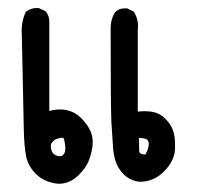

<svg xmlns="http://www.w3.org/2000/svg" viewBox="-20 -268 540 477"><path d="M125.5 188.5Q93.8 186 72.3 167Q50.8 147.5 44.9 120.6Q40 95.7 39.1 52.7Q38.1 11.2 34.2 -182.1Q32.2 -211.9 43 -236.3L43.9 -238.8L46.4 -240.2Q58.6 -249 75.2 -248H76.7L78.1 -247.1L90.8 -241.2L93.3 -240.2L94.7 -238.3Q103.5 -227.1 102.5 -210.4V7.8Q120.6 2.4 138.2 4.4Q163.6 7.3 181.6 25.4Q198.7 42.5 205.6 59.6Q212.4 77.1 209.5 97.7Q206.5 116.7 199.7 133.3Q192.9 149.9 173.8 168.5Q163.6 178.2 151.6 183.3Q139.6 188.5 126 188.5ZM326.2 183.6Q317.4 182.6 309.3 179.4Q301.3 176.3 294.2 171.1Q287.1 166 281.2 158.2Q272.5 147.5 267.6 133.5Q262.7 119.6 261.2 103Q258.8 71.8 256.8 36.6Q254.9 1.5 254.9 -192.4Q254.4 -205.1 256.8 -215.8Q259.3 -226.6 265.1 -236.3L265.6 -237.8L267.1 -238.8Q277.8 -248.5 294.9 -247.1H296.4L298.3 -246.1L310.1 -240.2L312.5 -238.8L314 -236.3Q325.2 -217.3 322.3 -192.9V9.3Q331.1 8.3 339.1 8.3Q347.2 8.3 355 9.3Q377 12.2 392.1 28.3Q407.2 43.9 411.6 62Q416 79.1 414.6 104.5Q414.1 111.8 412.1 118.7Q410.2 125.5 406.7 132.1Q403.3 138.7 398.7 145Q394 151.4 387.7 157.7Q375.5 170.4 360.1 177Q344.7 183.6 327.1 183.6H326.7ZM133.8 119.6Q138.2 116.2 141.1 110.4Q142.1 107.9 142.3 102.5Q142.6 97.2 141.1 87.4Q139.6 77.6 137.2 74.2Q131.3 73.7 121.6 76.7Q117.2 78.1 113.5 81.3Q109.9 84.5 106.4 90.8Q106 96.7 106.9 101.6Q107.9 106.4 109.6 109.4Q111.3 112.3 113.8 114.7Q122.1 121.6 133.8 119.6ZM341.8 115.2Q349.6 99.6 349.6 89.8Q349.6 82 344.2 78.1Q343.3 77.6 341.8 77.1Q340.3 76.7 338.1 75.9Q335.9 75.2 332.5 75Q329.1 74.7 325.2 74.7Q325.2 93.3 325.7 105Q325.7 109.9 327.1 111.6Q328.6 113.3 332.5 114.7Q339.4 116.7 341.8 115.2Z"/></svg>

Font: NaikaiFont
Style: Bold
Weight: 700
Version: Version 1.89